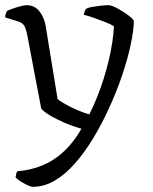

<svg xmlns="http://www.w3.org/2000/svg" viewBox="-20 -520 588 740"><path d="M107 200Q99 200 85.5 193.5Q72 187 59 179Q46 171 40 163Q42 153 43 148.5Q44 144 47 140Q99 136 144.5 117Q190 98 227.5 62.5Q265 27 294 -24Q261 -33 228.5 -47Q196 -61 171.5 -76Q147 -91 139 -101L85 -385Q82 -401 76 -416Q70 -431 51 -437L0 -453Q0 -462 3 -469Q6 -476 7 -478Q18 -483 32.5 -488Q47 -493 61 -496.5Q75 -500 82 -500Q113 -500 131.5 -477Q150 -454 156 -420L202 -138Q210 -131 231 -119Q252 -107 277.5 -96Q303 -85 324 -79Q340 -110 354 -145Q368 -180 379.5 -216.5Q391 -253 399.5 -289Q408 -325 413 -358.5Q418 -392 419 -419Q408 -426 386.5 -434.5Q365 -443 342.5 -451Q320 -459 303 -463Q304 -470 306.5 -476Q309 -482 311 -486Q321 -491 336 -493.5Q351 -496 368 -498Q385 -500 397 -500Q407 -500 423 -492.5Q439 -485 456 -474Q473 -463 484.5 -453Q496 -443 496 -438Q495 -401 483.5 -347Q472 -293 451 -230.5Q430 -168 401 -105Q374 -45 341 10Q308 65 270.5 108Q233 151 192 175.5Q151 200 107 200Z"/></svg>

Font: Texturina 12pt ExtraLight
Style: Regular
Weight: 250
Designer: Guillermo Torres Carreño
Foundry: Omnibus-Type
Version: Version 1.002